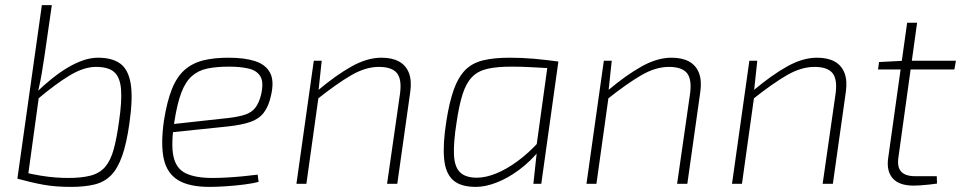

<svg xmlns="http://www.w3.org/2000/svg" viewBox="-20 -720 3764 752"><path d="M364 -494Q420 -494 451.5 -470.5Q483 -447 492 -391.5Q501 -336 487 -238Q476 -159 458.5 -109.5Q441 -60 415 -33.5Q389 -7 350.5 2.5Q312 12 258 12Q229 12 202 10Q175 8 150 3.5Q125 -1 100 -7Q75 -13 49 -20L75 -45Q109 -37 139.5 -32Q170 -27 197 -25Q224 -23 247 -23Q301 -23 336 -32.5Q371 -42 392 -66.5Q413 -91 425 -134Q437 -177 446 -243Q458 -324 454 -371Q450 -418 427 -438Q404 -458 356 -458Q309 -458 254.5 -425.5Q200 -393 125 -330L119 -355Q152 -387 184 -412.5Q216 -438 246.5 -456Q277 -474 306.5 -484Q336 -494 364 -494ZM183 -700 154 -499Q148 -459 143 -429.5Q138 -400 130 -366L134 -353L88 -19L48 -20L144 -700Z M875 -494Q938 -494 979.5 -480.5Q1021 -467 1038 -434.5Q1055 -402 1041 -344Q1032 -303 1013 -278.5Q994 -254 961 -242.5Q928 -231 875 -225L634 -200L639 -232L876 -258Q917 -263 941.5 -271.5Q966 -280 980 -298Q994 -316 1002 -347Q1014 -397 1000 -420.5Q986 -444 953.5 -451.5Q921 -459 877 -459Q828 -459 792 -451.5Q756 -444 731 -421.5Q706 -399 690 -356.5Q674 -314 663 -244Q649 -155 659.5 -107Q670 -59 708 -41Q746 -23 812 -23Q841 -23 873.5 -25Q906 -27 936 -30Q966 -33 989 -36L993 -8Q973 -2 938 2.5Q903 7 866 9.5Q829 12 801 12Q721 12 677.5 -14.5Q634 -41 621.5 -97.5Q609 -154 622 -247Q634 -323 653.5 -371.5Q673 -420 703.5 -446.5Q734 -473 776 -483.5Q818 -494 875 -494Z M1474 -494Q1516 -494 1543 -479Q1570 -464 1581.5 -434.5Q1593 -405 1587 -361L1536 0H1496L1547 -355Q1554 -411 1534 -434.5Q1514 -458 1464 -458Q1412 -458 1356 -425.5Q1300 -393 1223 -332L1224 -365Q1295 -425 1356.5 -459.5Q1418 -494 1474 -494ZM1240 -482 1227 -360 1228 -343 1180 0H1141L1209 -482Z M1976 -494Q1999 -494 2022.5 -493Q2046 -492 2070.5 -490Q2095 -488 2119 -485Q2143 -482 2167 -479L2150 -452Q2096 -455 2057.5 -457Q2019 -459 1984 -459Q1926 -459 1889 -450.5Q1852 -442 1829 -418.5Q1806 -395 1792 -351.5Q1778 -308 1768 -239Q1756 -162 1758 -114.5Q1760 -67 1781.5 -45.5Q1803 -24 1848 -24Q1882 -24 1923 -40.5Q1964 -57 2007.5 -89Q2051 -121 2092 -166L2096 -135Q2058 -88 2013.5 -55Q1969 -22 1925 -5Q1881 12 1844 12Q1784 12 1754.5 -14.5Q1725 -41 1719.5 -97.5Q1714 -154 1728 -244Q1740 -321 1757.5 -369.5Q1775 -418 1802 -445.5Q1829 -473 1871.5 -483.5Q1914 -494 1976 -494ZM2127 -479H2167L2100 0H2069L2082 -120L2078 -125Z M2610 -494Q2652 -494 2679 -479Q2706 -464 2717.5 -434.5Q2729 -405 2723 -361L2672 0H2632L2683 -355Q2690 -411 2670 -434.5Q2650 -458 2600 -458Q2548 -458 2492 -425.5Q2436 -393 2359 -332L2360 -365Q2431 -425 2492.5 -459.5Q2554 -494 2610 -494ZM2376 -482 2363 -360 2364 -343 2316 0H2277L2345 -482Z M3180 -494Q3222 -494 3249 -479Q3276 -464 3287.5 -434.5Q3299 -405 3293 -361L3242 0H3202L3253 -355Q3260 -411 3240 -434.5Q3220 -458 3170 -458Q3118 -458 3062 -425.5Q3006 -393 2929 -332L2930 -365Q3001 -425 3062.5 -459.5Q3124 -494 3180 -494ZM2946 -482 2933 -360 2934 -343 2886 0H2847L2915 -482Z M3572 -631 3499 -105Q3493 -66 3509.5 -48Q3526 -30 3563 -30H3649L3650 -1Q3637 1 3618.5 3Q3600 5 3584 6Q3568 7 3559 7Q3501 7 3476 -22Q3451 -51 3459 -103L3533 -631ZM3724 -482 3718 -448H3419L3423 -477L3518 -482Z"/></svg>

Font: Exo 2 ExtraLight
Style: Italic
Weight: 250
Italic angle: -8°
Designer: Natanael Gama
Foundry: Natanael Gama
Version: Version 2.010